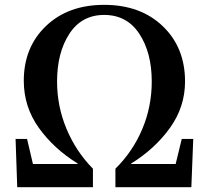

<svg xmlns="http://www.w3.org/2000/svg" viewBox="-20 -780 869 800"><path d="M737.3 -201.2H785.2L777.3 0H460.9V-77.1Q533.2 -148.4 572.8 -242.2Q612.3 -335.9 612.3 -440.4Q612.3 -560.5 560.5 -639.2Q508.8 -717.8 414.1 -717.8Q320.3 -717.8 269 -639.2Q217.8 -560.5 217.8 -440.4Q217.8 -336.9 257.3 -242.7Q296.9 -148.4 367.2 -77.1V0H51.8L44.9 -201.2H92.8L117.2 -96.7H303.7V-98.6Q204.1 -160.2 141.6 -247.6Q79.1 -335 79.1 -443.4Q79.1 -583 171.4 -671.4Q263.7 -759.8 414.1 -759.8Q565.4 -759.8 658.2 -670.9Q751 -582 751 -440.4Q751 -335 688.5 -247.6Q626 -160.2 526.4 -98.6V-96.7H711.9Z"/></svg>

Font: GenYoMin TW TTF Bold
Style: Regular
Weight: 700
Version: Version 1.300